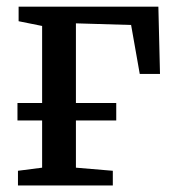

<svg xmlns="http://www.w3.org/2000/svg" viewBox="-20 -568 540 588"><path d="M35 0V-45L109 -54.5V-488.5L37 -503V-547.5H465L470 -341.5H408L381.5 -491.5L212.5 -496.5V-54.5L325.5 -45V0ZM33.5 -252.5H336V-199H33.5Z"/></svg>

Font: Merriweather 36pt
Style: Regular
Weight: 400
Designer: Eben Sorkin
Foundry: Eben Sorkin
Version: Version 2.100